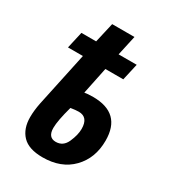

<svg xmlns="http://www.w3.org/2000/svg" viewBox="-162 -735 753 836"><g transform="rotate(30 214.5 -317.0)"><path d="M384 -190Q384 -328 242 -328Q214 -328 199 -325L227 -460H317L336 -544H245L267 -644H155L132 -544H58L39 -460H114L56 -188Q48 -148 48 -115Q48 -57 80 -23.5Q112 10 182 10Q275 10 329.5 -46Q384 -102 384 -190ZM159 -125Q159 -161 180 -237Q205 -241 220 -241Q268 -241 268 -182Q268 -152 251.5 -114.5Q235 -77 198 -77Q159 -77 159 -125Z"/></g></svg>

Font: Noto Sans Display Condensed
Style: Bold Italic
Weight: 700
Width: 3
Designer: Monotype Design team
Foundry: Monotype Imaging Inc.
Version: 1.000